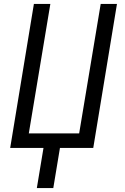

<svg xmlns="http://www.w3.org/2000/svg" viewBox="-20 -755 640 980"><path d="M168 205 202 0H32L153 -735H237L127 -74H384L494 -735H577L456 0H286L252 205Z"/></svg>

Font: Iosevka Curly Extended Oblique
Style: Regular
Weight: 400
Width: 7
Italic angle: -9°
Monospace: yes
Designer: Belleve Invis
Foundry: Belleve Invis
Version: Version 11.1.0; ttfautohint (v1.8.3)